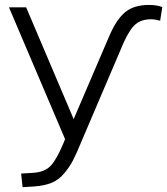

<svg xmlns="http://www.w3.org/2000/svg" viewBox="-20 -569 684 785"><path d="M312.5 10.7Q292 60.5 278.3 86.9Q264.6 113.3 242.2 140.1Q219.7 167 190.4 178.7Q161.1 190.4 119.1 193.4L72.3 196.3L66.4 140.6L114.3 137.7Q164.1 134.8 188.5 107.4Q212.9 80.1 239.3 16.6L246.1 0L16.6 -539.1H86.9L281.2 -82L427.7 -423.8Q457 -491.2 492.7 -520Q528.3 -548.8 588.9 -548.8Q622.1 -548.8 643.6 -540L634.8 -484.4Q614.3 -490.2 597.7 -490.2Q558.6 -490.2 534.7 -470.2Q510.7 -450.2 485.4 -394.5Z"/></svg>

Font: Min Sans Light
Style: Regular
Weight: 300
Designer: Jinseong-Kim, NotoSansCJK, Nunito
Foundry: Jinseong-Kim
Version: Version 1.400;Glyphs 3.1.2 (3151)